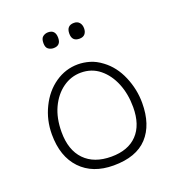

<svg xmlns="http://www.w3.org/2000/svg" viewBox="-125 -778 825 891"><g transform="rotate(-20 287.0 -332.5)"><path d="M286 10Q183 10 124 -52Q65 -114 65 -223Q65 -294 95 -355Q125 -417 176.5 -452.5Q228 -488 289 -488Q317 -488 346.5 -479.5Q376 -471 405 -449Q455 -412 482 -348.5Q509 -285 509 -218Q509 -110 453.5 -50Q398 10 286 10ZM290 -32Q373 -32 418 -79Q463 -126 463 -214Q463 -279 441.5 -331.5Q420 -384 381 -415.5Q342 -447 289 -447Q240 -447 199.5 -418Q159 -389 135 -338Q111 -287 111 -218Q111 -129 158 -80.5Q205 -32 290 -32ZM210 -597Q196 -597 184.5 -605Q173 -613 173 -635Q173 -658 184.5 -666.5Q196 -675 210 -675Q246 -675 246 -635Q246 -597 210 -597ZM338 -597Q301 -597 301 -635Q301 -675 338 -675Q355 -675 364.5 -664Q374 -653 374 -635Q374 -618 365 -607.5Q356 -597 338 -597Z"/></g></svg>

Font: Noto Kufi Arabic ExtraLight
Style: Regular
Weight: 200
Designer: Monotype Design Team, David Williams, Khaled Hosny
Foundry: Google LLC
Version: Version 2.109; ttfautohint (v1.8.4.7-5d5b)